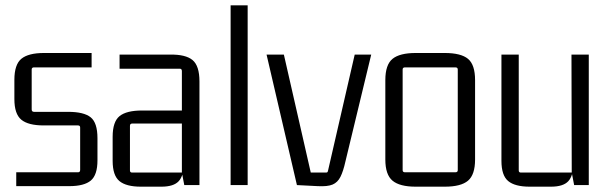

<svg xmlns="http://www.w3.org/2000/svg" viewBox="-20 -695 2289 721"><path d="M240 4H41V-48H273Q281 -48 281 -57V-216Q281 -224 273 -224H144Q86 -224 60 -245.5Q34 -267 34 -323V-395Q34 -453 60.5 -474.5Q87 -496 145 -496H324V-442H108Q99 -442 99 -434V-284Q99 -275 108 -275H236Q295 -275 320.5 -254.5Q346 -234 346 -176V-93Q346 -38 321 -17Q296 4 240 4Z M586 6H509Q454 6 428.5 -15Q403 -36 403 -91V-181Q403 -238 429 -259Q455 -280 513 -280H672V-231H476Q468 -231 468 -222V-55Q468 -47 476 -47H663V-428Q663 -437 655 -437H429V-490H618Q677 -491 703 -469.5Q729 -448 729 -389V0H672L663 -47L670 -81Q670 -35 651 -14.5Q632 6 586 6Z M910 0H846V-675H910Z M1277 -88Q1269 -52 1258.5 -31Q1248 -10 1229 -2Q1210 6 1173 4L1095 0L981 -490H1046L1147 -47H1204Q1208 -47 1209.5 -48.5Q1211 -50 1212 -55L1312 -490H1374Z M1690 -442H1501Q1492 -442 1492 -434V-56Q1492 -48 1501 -48H1690Q1699 -48 1699 -56V-434Q1699 -442 1690 -442ZM1427 -96V-394Q1427 -452 1454 -474Q1481 -496 1541 -496H1650Q1711 -496 1737.5 -474Q1764 -452 1764 -394V-96Q1764 -39 1737.5 -16.5Q1711 6 1650 6H1541Q1481 6 1454 -16.5Q1427 -39 1427 -96Z M2049 6H1969Q1914 6 1888.5 -15Q1863 -36 1863 -91V-490H1928V-55Q1928 -47 1936 -47H2127L2126 -490H2191V0H2136L2127 -47L2133 -81Q2133 -35 2114 -14.5Q2095 6 2049 6Z"/></svg>

Font: Gemunu Libre ExtraLight Light
Style: Regular
Weight: 300
Version: Version 1.100